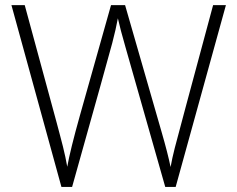

<svg xmlns="http://www.w3.org/2000/svg" viewBox="-20 -734 932 754"><path d="M669.9 0H628.9L472.2 -550.8Q452.6 -618.7 442.9 -662.1Q435.1 -619.6 420.7 -564.5Q406.2 -509.3 263.2 0H221.2L24.9 -713.9H77.1L202.1 -253.9Q209.5 -226.1 215.8 -202.4Q222.2 -178.7 227.3 -158Q232.4 -137.2 236.6 -117.9Q240.7 -98.6 244.1 -79.1Q255.9 -145.5 293.9 -280.8L416 -713.9H471.2L614.3 -216.8Q639.2 -130.9 649.9 -78.1Q656.2 -113.3 666.3 -152.8Q676.3 -192.4 816.9 -713.9H867.2Z"/></svg>

Font: CAA NEO Sans Light
Style: Regular
Weight: 300
Version: Version 1.10